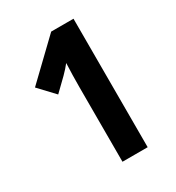

<svg xmlns="http://www.w3.org/2000/svg" viewBox="-172 -819 847 924"><g transform="rotate(-30 251.5 -357.0)"><path d="M377 0H237V-415Q237 -480 240 -547Q223 -525 198 -500L131 -435L51 -520L253 -714H377Z"/></g></svg>

Font: Noto Sans Khmer UI Condensed
Style: Bold
Weight: 700
Width: 3
Designer: Danh Hong and the Monotype Design Team
Foundry: Monotype Imaging Inc.
Version: Version 2.002; ttfautohint (v1.8.4.7-5d5b)